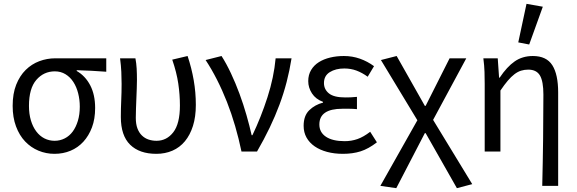

<svg xmlns="http://www.w3.org/2000/svg" viewBox="-20 -790 3006 1001"><path d="M264 12Q220 12 180.5 -4.5Q141 -21 111 -52.5Q81 -84 63.5 -131Q46 -178 46 -238Q46 -302 64.5 -348.5Q83 -395 114 -425.5Q145 -456 185 -471Q225 -486 268 -486H534V-416Q492 -419 457 -421Q422 -423 380 -424V-420Q425 -394 450.5 -345Q476 -296 476 -227Q476 -170 459.5 -126Q443 -82 414.5 -51Q386 -20 347.5 -4Q309 12 264 12ZM265 -56Q293 -56 317.5 -68.5Q342 -81 359 -104Q376 -127 386 -160Q396 -193 396 -234Q396 -270 387.5 -303.5Q379 -337 362.5 -362.5Q346 -388 321.5 -403Q297 -418 266 -418Q208 -418 169.5 -373.5Q131 -329 131 -238Q131 -196 141 -162.5Q151 -129 169 -105Q187 -81 211.5 -68.5Q236 -56 265 -56Z M795 12Q707 12 658.5 -35.5Q610 -83 610 -180Q610 -224 612 -266.5Q614 -309 614 -353Q614 -382 612.5 -415Q611 -448 606 -486H686Q691 -460 692.5 -432.5Q694 -405 694 -373Q694 -352 693 -327.5Q692 -303 691 -276.5Q690 -250 689 -224Q688 -198 688 -176Q688 -143 696.5 -120.5Q705 -98 720 -83.5Q735 -69 754.5 -62.5Q774 -56 796 -56Q849 -56 883.5 -100.5Q918 -145 918 -240Q918 -296 909.5 -354Q901 -412 878 -479L958 -498Q979 -435 990 -371.5Q1001 -308 1001 -243Q1001 -181 986 -133.5Q971 -86 944 -53.5Q917 -21 879 -4.5Q841 12 795 12Z M1239 0Q1225 -67 1206 -132.5Q1187 -198 1163 -259Q1139 -320 1111 -375Q1083 -430 1052 -477L1135 -498Q1160 -459 1184 -408Q1208 -357 1228.5 -301.5Q1249 -246 1265 -190Q1281 -134 1292 -85H1296Q1341 -179 1374.5 -283Q1408 -387 1417 -486H1500Q1490 -423 1474.5 -363Q1459 -303 1437 -244Q1415 -185 1386 -124.5Q1357 -64 1320 0Z M1768 12Q1723 12 1685.5 2Q1648 -8 1620.5 -27Q1593 -46 1578 -73Q1563 -100 1563 -134Q1563 -187 1592.5 -215.5Q1622 -244 1664 -255V-259Q1626 -273 1606.5 -303Q1587 -333 1587 -367Q1587 -400 1602 -425Q1617 -450 1642.5 -466Q1668 -482 1701.5 -490Q1735 -498 1773 -498Q1817 -498 1856.5 -484Q1896 -470 1930 -445L1897 -390Q1868 -411 1838.5 -422Q1809 -433 1775 -433Q1730 -433 1699.5 -414Q1669 -395 1669 -357Q1669 -324 1695 -303Q1721 -282 1780 -282Q1794 -282 1808 -282.5Q1822 -283 1841 -285V-221Q1819 -223 1801 -223Q1783 -223 1765 -223Q1645 -223 1645 -141Q1645 -100 1679.5 -77Q1714 -54 1777 -54Q1812 -54 1843.5 -65Q1875 -76 1910 -103L1945 -48Q1901 -14 1860 -1Q1819 12 1768 12Z M2046 191 1963 179 2156 -163 1966 -477 2048 -498 2195 -238H2199L2324 -486H2411L2238 -165L2442 170L2362 191L2199 -96H2195Z M2807 179Q2810 59 2811.5 -66Q2813 -191 2813 -297Q2813 -366 2795 -396.5Q2777 -427 2734 -427Q2714 -427 2696.5 -421.5Q2679 -416 2662 -403Q2645 -390 2627.5 -369.5Q2610 -349 2589 -318V0H2507V-353Q2507 -382 2506 -415Q2505 -448 2500 -486H2575L2582 -385H2585Q2623 -442 2663.5 -470Q2704 -498 2758 -498Q2829 -498 2859.5 -450Q2890 -402 2890 -308V179ZM2682 -569 2725 -770 2810 -755 2739 -558Z"/></svg>

Font: Pinyin1712
Style: Regular
Weight: 400
Version: Version 1